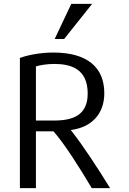

<svg xmlns="http://www.w3.org/2000/svg" viewBox="-20 -972 667 994"><path d="M312 -770 457 -952H349L263 -770ZM434 -488C434 -377 360 -348 260 -348H166V-628C185 -635 226 -641 260 -641C342 -641 434 -619 434 -488ZM550 2C487 -100 410 -219 347 -298V-299C456 -313 520 -384 520 -489C520 -625 430 -700 256 -700C192 -700 126 -688 83 -672V2H166V-292H257C315 -226 391 -106 455 2Z"/></svg>

Font: Repo
Style: Regular
Weight: 400
Designer: Stefan Peev
Foundry: Context Ltd
Version: Version 0.000